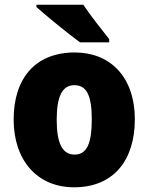

<svg xmlns="http://www.w3.org/2000/svg" viewBox="-20 -786 633 816"><path d="M334 -766H135V-756C175 -720 274 -639 320 -606H444V-620C417 -654 362 -723 334 -766ZM553 -278C553 -461 447 -563 298 -563C129 -563 38 -452 38 -278C38 -107 136 10 295 10C466 10 553 -109 553 -278ZM221 -277C221 -375 244 -424 296 -424C351 -424 370 -375 370 -278C370 -180 351 -129 297 -129C243 -129 221 -181 221 -277Z"/></svg>

Font: Noto Sans Sinhala SemiCondensed Black
Style: Regular
Weight: 900
Width: 4
Designer: Jelle Bosma - Monotype Design Team
Foundry: Monotype Imaging Inc.
Version: Version 2.006